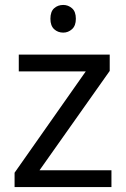

<svg xmlns="http://www.w3.org/2000/svg" viewBox="-20 -757 510 777"><path d="M431 0H39V-58L327 -468H56V-536H424V-470L140 -68H431ZM236 -737Q256 -737 271.5 -723.5Q287 -710 287 -681Q287 -653 271.5 -639Q256 -625 236 -625Q214 -625 199 -639Q184 -653 184 -681Q184 -710 199 -723.5Q214 -737 236 -737Z"/></svg>

Font: Noto Sans Old Permic
Style: Regular
Weight: 400
Designer: Monotype Design Team
Foundry: Monotype Imaging Inc.
Version: Version 2.001; ttfautohint (v1.8.4.7-5d5b)